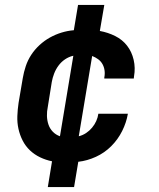

<svg xmlns="http://www.w3.org/2000/svg" viewBox="-20 -648 640 775"><path d="M173 107 190 3Q165 -2 142 -13Q119 -24 101 -41Q83 -58 71.5 -80.5Q60 -103 54.5 -128Q49 -153 50 -179.5Q51 -206 55 -233L72 -333Q76 -357 84 -381Q92 -405 106 -426.5Q120 -448 139.5 -466Q159 -484 181.5 -496.5Q204 -509 228.5 -516.5Q253 -524 278 -526L295 -628H401L383 -523Q416 -517 445 -502.5Q474 -488 493 -463.5Q512 -439 519.5 -406.5Q527 -374 521 -340L520 -331H401V-335Q404 -350 402 -364Q400 -378 393.5 -389.5Q387 -401 376 -409Q365 -417 352 -422L298 -98Q314 -102 327.5 -111Q341 -120 351.5 -132.5Q362 -145 368.5 -159.5Q375 -174 377 -189H496V-188Q490 -153 473 -119Q456 -85 429 -58Q402 -31 367 -15Q332 1 296 5L279 107ZM222 -98 276 -423Q258 -419 242.5 -408.5Q227 -398 216 -383Q205 -368 198.5 -351Q192 -334 189 -317L173 -217Q169 -198 169.5 -180Q170 -162 175.5 -145.5Q181 -129 193 -116.5Q205 -104 222 -98Z"/></svg>

Font: Iosevka Extended Oblique
Style: Bold
Weight: 700
Width: 7
Italic angle: -9°
Monospace: yes
Designer: Belleve Invis
Foundry: Belleve Invis
Version: Version 32.5.0; ttfautohint (v1.8.4)